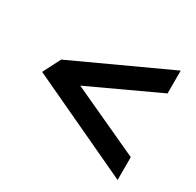

<svg xmlns="http://www.w3.org/2000/svg" viewBox="-118 -739 798 780"><g transform="rotate(30 281.0 -349.5)"><path d="M520 -93V-200L197 -349L520 -499V-606L77 -402L35 -320Z"/></g></svg>

Font: Bluebird
Style: Regular
Weight: 400
Designer: Jasper
Foundry: Cannot Into Space Fonts
Version: Version 0.98